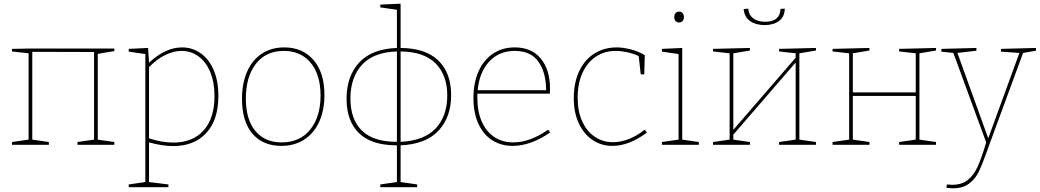

<svg xmlns="http://www.w3.org/2000/svg" viewBox="-20 -785 5637 1041"><path d="M600 -522V-508L510 -493V-28L600 -15V0H400V-15L490 -28V-503L155 -504V-28L245 -15V0H45V-15L135 -28V-496L45 -506V-520L147 -522Z M1164 -265Q1164 -135 1098.5 -64Q1033 7 919 7Q860 7 788 -13V202L893 215V230H678V215L768 202V-492L678 -505V-520L783 -525L788 -445Q877 -528 967 -528Q1022 -528 1067 -497Q1112 -466 1138 -406.5Q1164 -347 1164 -265ZM1143 -264Q1143 -340 1119.5 -395.5Q1096 -451 1055.5 -480Q1015 -509 965 -509Q922 -509 876.5 -487Q831 -465 788 -421V-35Q857 -12 920 -12Q1025 -12 1084 -78Q1143 -144 1143 -264Z M1739 -270Q1739 -188 1711 -125.5Q1683 -63 1630 -28.5Q1577 6 1505 6Q1405 6 1348.5 -60.5Q1292 -127 1292 -249Q1292 -333 1319.5 -396Q1347 -459 1399 -493.5Q1451 -528 1521 -528Q1621 -528 1680 -459.5Q1739 -391 1739 -270ZM1313 -251Q1313 -137 1364.5 -75Q1416 -13 1507 -13Q1606 -13 1662 -82.5Q1718 -152 1718 -267Q1718 -380 1664.5 -444.5Q1611 -509 1519 -509Q1422 -509 1367.5 -439Q1313 -369 1313 -251Z M2152 3V202L2242 215V230H2042V215L2132 202V3H2131Q1995 3 1927 -62.5Q1859 -128 1859 -249Q1859 -372 1927.5 -446Q1996 -520 2132 -525V-732L2042 -745V-760L2152 -765V-525Q2288 -524 2357 -456.5Q2426 -389 2426 -269Q2426 -150 2357.5 -76.5Q2289 -3 2152 3ZM2152 -506V-16Q2280 -22 2342.5 -89Q2405 -156 2405 -267Q2405 -378 2341.5 -441.5Q2278 -505 2152 -506ZM2132 -16V-506Q2005 -502 1942.5 -433.5Q1880 -365 1880 -251Q1880 -138 1942 -77Q2004 -16 2132 -16Z M2963 -67Q2858 6 2759 6Q2697 6 2649 -24.5Q2601 -55 2574 -113.5Q2547 -172 2547 -254Q2547 -336 2574.5 -398Q2602 -460 2653 -494Q2704 -528 2771 -528Q2863 -528 2912.5 -467Q2962 -406 2962 -305L2961 -277H2568V-256Q2568 -180 2592.5 -125Q2617 -70 2661 -41.5Q2705 -13 2762 -13Q2854 -13 2952 -82ZM2570 -296H2941Q2941 -390 2900 -449.5Q2859 -509 2771 -509Q2686 -509 2632.5 -451.5Q2579 -394 2570 -296Z M3487 -66Q3391 6 3300 6Q3241 6 3193.5 -25.5Q3146 -57 3118.5 -115.5Q3091 -174 3091 -253Q3091 -339 3121.5 -401.5Q3152 -464 3205 -496Q3258 -528 3323 -528Q3357 -528 3399 -517.5Q3441 -507 3476 -486L3473 -382H3454L3443 -481Q3413 -495 3379.5 -502Q3346 -509 3319 -509Q3258 -509 3211 -478Q3164 -447 3138 -389.5Q3112 -332 3112 -255Q3112 -181 3137 -126.5Q3162 -72 3205.5 -43Q3249 -14 3304 -14Q3345 -14 3389 -31Q3433 -48 3476 -82Z M3679 -525V-28L3769 -15V0H3569V-15L3659 -28V-492L3569 -505V-520ZM3636 -692Q3636 -706 3643 -714Q3650 -722 3662 -722Q3674 -722 3681 -714Q3688 -706 3688 -692Q3688 -678 3680.5 -670.5Q3673 -663 3661 -663Q3650 -663 3643 -671Q3636 -679 3636 -692Z M4404 -525V-511L4314 -496V-28L4404 -15V0H4204V-15L4294 -28V-446L3956 -55V-28L4046 -15V0H3846V-15L3936 -28V-496L3846 -506V-520L4046 -525V-511L3956 -496V-81L4294 -472V-496L4204 -506V-520ZM4012 -736 4037 -738Q4040 -703 4065 -685Q4090 -667 4129 -667Q4209 -667 4212 -737L4235 -738Q4234 -694 4204 -671.5Q4174 -649 4126 -649Q4078 -649 4047 -670.5Q4016 -692 4012 -736Z M5055 -525V-511L4965 -496V-28L5055 -15V0H4855V-15L4945 -28V-265H4604V-28L4694 -15V0H4494V-15L4584 -28V-496L4494 -506V-520L4694 -525V-511L4604 -496V-284H4945V-496L4855 -506V-520Z M5597 -525V-510L5527 -498L5342 5L5328 44Q5304 111 5285.5 148.5Q5267 186 5233.5 211Q5200 236 5147 236Q5134 236 5111 233L5114 215Q5134 217 5142 217Q5194 217 5226.5 191.5Q5259 166 5280.5 119Q5302 72 5327 -13L5149 -498L5084 -505V-520L5274 -525V-510L5171 -498L5338 -35L5507 -498L5407 -505V-520Z"/></svg>

Font: Bitter Pro Thin
Style: Regular
Weight: 250
Designer: Sol Matas, and Bitter project Authors
Foundry: Sol Matas
Version: Version 1.010